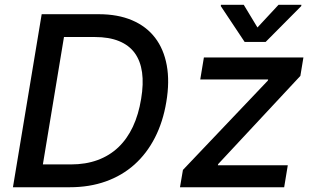

<svg xmlns="http://www.w3.org/2000/svg" viewBox="-20 -787 1313 807"><path d="M155.2 -727.3H394.9Q475.1 -727.3 535 -701.9Q594.8 -676.5 631.6 -628.7Q668.3 -581 680.9 -512.6Q693.5 -444.2 679 -358.3Q665.1 -274.5 631 -208.1Q596.9 -141.7 545.1 -95.3Q493.3 -49 424.7 -24.5Q356.2 0 273.1 0H34.4ZM160.2 -95.9H277.7Q340.2 -95.9 390.1 -114.2Q440 -132.5 477.1 -167.6Q514.2 -202.8 538.4 -254.1Q562.5 -305.4 573.2 -371.4Q583.8 -434.3 577.1 -482.8Q570.3 -531.2 546.2 -564.3Q522 -597.3 480.1 -614.3Q438.2 -631.4 378.6 -631.4H248.9ZM736.5 0 748.9 -72.8 1105.8 -448.2 1107.2 -453.1H821.7L837 -545.5H1255.3L1242.5 -468L897 -97.3L895.6 -92.3H1189.6L1174.4 0ZM908.7 -766.7H1004.6L1062.1 -671.5L1150.6 -766.7H1246.8L1246.1 -761.4L1096.6 -610.8H1008.2L908 -761.4Z"/></svg>

Font: Inter P Medium
Style: Italic
Weight: 500
Italic angle: 9.39999°
Designer: Rasmus Andersson
Foundry: rsms
Version: Version 3.018;git-588b23468